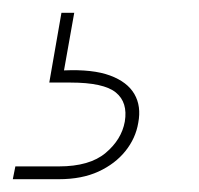

<svg xmlns="http://www.w3.org/2000/svg" viewBox="-111 -27 311 300"><path d="M-91 253 -87 233H-19Q29 233 54 212Q79 191 84 163Q89 133 70 117.5Q51 102 -1 102H-34L-15 -7H5L-11 83Q34 81 61 91Q88 101 99 120Q110 139 105 165Q101 189 85 209Q69 229 43 241Q17 253 -19 253Z"/></svg>

Font: DM Sans 9pt Thin
Style: Italic
Weight: 250
Italic angle: -10°
Version: Version 4.004;gftools[0.9.30]